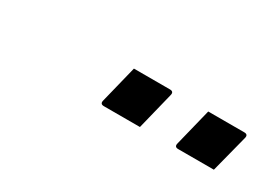

<svg xmlns="http://www.w3.org/2000/svg" viewBox="-15 -931 630 452"><g transform="rotate(30 300.0 -705.0)"><path d="M268 -761H366Q377 -761 374 -750L349 -649H251Q240 -649 243 -660ZM470 -761H568Q579 -761 576 -750L550 -649H453Q442 -649 445 -660Z"/></g></svg>

Font: Recursive Mn Lnr St
Style: Italic
Weight: 400
Italic angle: -15°
Monospace: yes
Version: Version 1.079;hotconv 1.0.112;makeotfexe 2.5.65598; ttfautoh